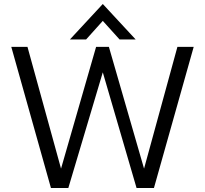

<svg xmlns="http://www.w3.org/2000/svg" viewBox="-20 -941 1026 961"><path d="M750.5 0H663.5L494.5 -579L322 0H235L36.5 -706.5H117.5L285.5 -97L461 -706.5H525L701 -97L868 -706.5H949.5ZM659 -743.5H578.5L494.5 -836.5L411 -743.5H330L494.5 -921Z"/></svg>

Font: Acari Sans
Style: Regular
Weight: 400
Designer: Alfredo Marco Pradil and Stefan Peev (font) & Cristiano Sobral (main changes)
Foundry: Alfredo Marco Pradil and Stefan Peev (font) & Cristiano Sobral (main changes)
Version: Version 1.063; ttfautohint (v1.8.3)